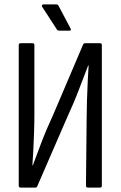

<svg xmlns="http://www.w3.org/2000/svg" viewBox="-20 -851 547 871"><path d="M73 0Q65 0 65 -9V-646Q65 -655 73 -655H128Q136 -655 136 -646V-332Q136 -294 134.5 -250Q133 -206 131 -166.5Q129 -127 127 -101H129Q144 -141 166.5 -201Q189 -261 222 -332L357 -649Q360 -655 366 -655H434Q442 -655 442 -646V-9Q442 0 434 0H379Q370 0 370 -9L373 -310Q373 -348 374.5 -394Q376 -440 378 -482.5Q380 -525 382 -554H380Q363 -511 339.5 -448.5Q316 -386 281 -310L149 -6Q147 0 140 0ZM249 -712Q240 -712 237 -719L172 -819Q169 -824 170.5 -827.5Q172 -831 177 -831H236Q242 -831 246 -824L300 -722Q305 -712 295 -712Z"/></svg>

Font: Sofia Sans Cond
Style: Regular
Weight: 400
Width: 3
Designer: Botio Nikoltchev, Ani Petrova
Foundry: lettersoup
Version: Version 4.100; ttfautohint (v1.8.3)